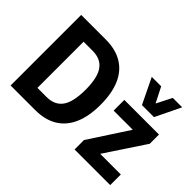

<svg xmlns="http://www.w3.org/2000/svg" viewBox="-133 -1052 1356 1356"><g transform="rotate(45 545.0 -374.0)"><path d="M66 0V-705H311Q409 -705 476 -665Q543 -625 577.5 -546.5Q612 -468 612 -353Q612 -238 577.5 -159.5Q543 -81 476 -40.5Q409 0 311 0ZM212 -122H302Q384 -122 423 -177Q462 -232 462 -353Q462 -473 423 -528Q384 -583 302 -583H212ZM705 0V-94L922 -427V-389H706V-496H1052V-404L831 -70L832 -106H1061V0ZM820 -558 728 -748H822L880 -634L938 -748H1032L940 -558Z"/></g></svg>

Font: Nunito Sans 10pt Condensed ExtraBold
Style: Regular
Weight: 800
Width: 3
Designer: Vernon Adams
Foundry: Vernon Adams
Version: Version 3.101;gftools[0.9.27]